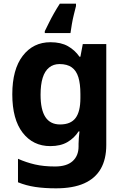

<svg xmlns="http://www.w3.org/2000/svg" viewBox="-20 -786 672 1046"><path d="M255 -556Q312 -556 350 -534.5Q388 -513 413 -477H418L431 -546H559V4Q559 81 529 133.5Q499 186 438.5 213Q378 240 285 240Q222 240 172 232.5Q122 225 78 207V79Q123 99 170.5 110Q218 121 280 121Q343 121 375.5 92Q408 63 408 12V-3Q408 -15 409.5 -35Q411 -55 413 -70H408Q385 -34 347.5 -12Q310 10 254 10Q160 10 103.5 -63Q47 -136 47 -272Q47 -408 104 -482Q161 -556 255 -556ZM304 -437Q271 -437 247.5 -418Q224 -399 212.5 -362Q201 -325 201 -270Q201 -188 227.5 -148Q254 -108 307 -108Q337 -108 358 -117Q379 -126 392 -143.5Q405 -161 411.5 -188Q418 -215 418 -252V-274Q418 -329 407 -365Q396 -401 371 -419Q346 -437 304 -437ZM394 -753Q389 -733 382.5 -707Q376 -681 371.5 -654.5Q367 -628 364 -606H224V-616Q235 -638 247 -662.5Q259 -687 274 -713.5Q289 -740 306 -766H394Z"/></svg>

Font: Noto Sans Khmer
Style: Bold
Weight: 700
Version: Version 2.003